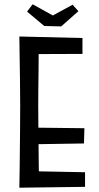

<svg xmlns="http://www.w3.org/2000/svg" viewBox="-20 -870 460 894"><path d="M70 4Q70 4 70.5 -19.5Q71 -43 71.5 -82.5Q72 -122 72.5 -172Q73 -222 73.5 -276Q74 -330 74 -381Q74 -445 73 -502.5Q72 -560 71.5 -604.5Q71 -649 70.5 -674.5Q70 -700 70 -700L161 -690Q161 -690 160.5 -669.5Q160 -649 160 -615.5Q160 -582 159.5 -541Q159 -500 158.5 -459Q158 -418 158 -383Q158 -348 158.5 -299Q159 -250 159.5 -199Q160 -148 160.5 -104Q161 -60 161.5 -32.5Q162 -5 162 -5ZM70 4 119 -73 376 -68V0ZM114 -198V-276L373 -273L371 -202ZM107 -618 70 -700 364 -693V-619ZM265 -747 186 -749 106 -816 132 -850 226 -798 318 -848 345 -818Z"/></svg>

Font: Truculenta Medium
Style: Regular
Weight: 500
Version: Version 1.002